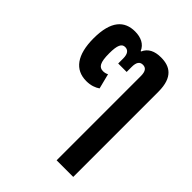

<svg xmlns="http://www.w3.org/2000/svg" viewBox="-206 -640 948 948"><g transform="rotate(45 268.0 -166.0)"><path d="M355 196H471V-399C471 -501 421 -528 361 -528C316 -528 285 -513 270 -479H267C253 -513 220 -528 179 -528C106 -528 58 -481 58 -359C58 -244 102 -184 182 -184C213 -184 237 -193 254 -205L234 -284C225 -279 215 -277 206 -277C178 -277 165 -297 165 -361C165 -418 176 -439 199 -439C219 -439 232 -425 232 -392V-357H291V-392C291 -425 302 -439 323 -439C344 -439 355 -425 355 -392Z"/></g></svg>

Font: Noto Sans Thai UI Cond SemBd
Style: Regular
Weight: 600
Width: 3
Designer: Monotype Design Team
Foundry: Monotype Imaging Inc.
Version: Version 2.000